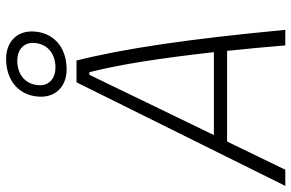

<svg xmlns="http://www.w3.org/2000/svg" viewBox="-197 -783 968 638"><g transform="rotate(-90 287.0 -464.0)"><path d="M-11.7 0H42L135.7 -193.4H437C443.4 -133.8 449.2 -69.3 455.1 0H506.8C476.6 -319.8 444.3 -538.1 404.8 -693.8H332.5ZM157.2 -237.3 357.4 -650.9H366.2C391.6 -550.3 412.6 -417 432.6 -237.3ZM375.5 -726.6C451.2 -726.6 501.5 -772.9 501.5 -842.8C501.5 -893.6 465.3 -927.7 410.6 -927.7C335 -927.7 284.7 -881.3 284.7 -811.5C284.7 -760.7 320.8 -726.6 375.5 -726.6ZM381.8 -763.7C346.2 -763.7 322.8 -784.2 322.8 -814.5C322.8 -860.4 355.5 -890.6 404.3 -890.6C439.9 -890.6 463.4 -870.1 463.4 -839.8C463.4 -793.9 430.7 -763.7 381.8 -763.7Z"/></g></svg>

Font: Cascadia Code PL ExtraLight
Style: Italic
Weight: 200
Italic angle: -10°
Monospace: yes
Designer: Aaron Bell
Foundry: Saja Typeworks
Version: Version 2404.023